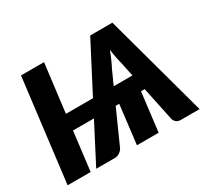

<svg xmlns="http://www.w3.org/2000/svg" viewBox="-143 -954 1276 1180"><g transform="rotate(-30 495.0 -364.0)"><path d="M373.5 -275H225L191.5 0H28L117.5 -728H281L238.5 -385.5H430.5L608.5 -728H766L964.5 0H833Q812 0 800 -10Q788 -20 784 -35L733.5 -275H707.5L674 0H520L553 -275H528L420.5 -35Q417 -28.5 411.2 -22.2Q405.5 -16 398.2 -11Q391 -6 382.2 -3Q373.5 0 363.5 0H231ZM577.5 -385.5H710.5L689.5 -486Q684 -505.5 678.8 -532.8Q673.5 -560 669.5 -591.5Q657.5 -559.5 645.2 -532Q633 -504.5 622.5 -485Z"/></g></svg>

Font: Lato Black
Style: Italic
Weight: 900
Italic angle: -7°
Designer: Lukasz Dziedzic
Foundry: tyPoland Lukasz Dziedzic
Version: Version 2.007; 2014-02-27